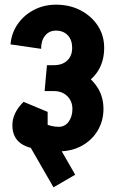

<svg xmlns="http://www.w3.org/2000/svg" viewBox="-20 -688 493 822"><path d="M289 -483Q289 -517 270 -537Q251 -557 219 -557V-668Q279 -668 325.5 -643.5Q372 -619 399 -577.5Q426 -536 426 -483ZM231 -40V-145Q258 -145 274 -167Q290 -189 290 -222H423Q423 -171 398.5 -129.5Q374 -88 330.5 -64Q287 -40 231 -40ZM171 -298 181 -409H212V-298ZM156 -479 25 -498Q29 -546 55.5 -584.5Q82 -623 125 -645.5Q168 -668 220 -668V-557Q191 -557 173.5 -536Q156 -515 156 -479ZM423 -221H290Q290 -255 268 -276.5Q246 -298 211 -298V-405Q274 -405 321 -381.5Q368 -358 395.5 -316.5Q423 -275 423 -221ZM426 -483Q426 -427 400 -385Q374 -343 326 -320.5Q278 -298 211 -298V-409Q247 -409 268 -429Q289 -449 289 -483ZM232 -40Q217 -40 200 -42.5Q183 -45 164 -52L166 -160Q186 -152 201.5 -148.5Q217 -145 232 -145ZM209 114 75 -119 168 -173 302 60ZM33 -152H142Q142 -134 152 -123.5Q162 -113 184 -113V-47Q108 -47 70.5 -73Q33 -99 33 -152ZM81 -252 170 -211Q142 -175 142 -152H33Q33 -205 81 -252ZM81 -252 184 -209V-97H88Z"/></svg>

Font: Akshar Light SemiBold
Style: Regular
Weight: 600
Version: Version 1.100